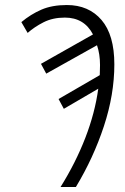

<svg xmlns="http://www.w3.org/2000/svg" viewBox="-20 -744 496 764"><path d="M282 0Q352 -116 393.5 -242Q435 -368 435 -488Q435 -605 384 -664.5Q333 -724 246 -724Q187 -724 144.5 -705.5Q102 -687 65 -656L90 -613Q117 -637 153.5 -655.5Q190 -674 238 -674Q315 -674 350 -607L143 -490L164 -451L366 -564Q378 -529 378 -485Q378 -466 377 -445L213 -350L234 -311L371 -391Q358 -295 319.5 -195.5Q281 -96 221 0Z"/></svg>

Font: Noto Sans UI SemiCondensed Light
Style: Italic
Weight: 300
Width: 4
Designer: Monotype Design Team
Foundry: Monotype Imaging Inc.
Version: 1.001